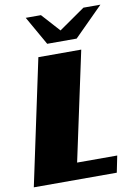

<svg xmlns="http://www.w3.org/2000/svg" viewBox="-92 -898 670 957"><g transform="rotate(-10 242.5 -419.5)"><path d="M0 0H420L437 -84H234L352 -635H135ZM399 -839 267 -747 184 -839H107L190 -693H339L485 -839Z"/></g></svg>

Font: Racing Sans One
Style: Regular
Weight: 400
Designer: Pablo Impallari, Rodrigo Fuenzalida
Foundry: Pablo Impallari, Rodrigo Fuenzalida
Version: Version 1.001